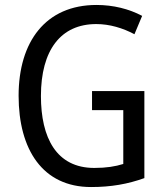

<svg xmlns="http://www.w3.org/2000/svg" viewBox="-20 -744 665 774"><path d="M351 -377V-300H477V-83C445 -73 409 -67 360 -67C207 -67 145 -189 145 -357C145 -542 225 -647 368 -647C422 -647 475 -631 522 -606L553 -680C500 -708 437 -724 369 -724C164 -724 55 -576 55 -358C55 -141 152 10 347 10C428 10 495 -2 562 -26V-377Z"/></svg>

Font: Noto Sans Oriya Cond
Style: Regular
Weight: 400
Width: 3
Designer: Amélie Bonet and Sol Matas
Foundry: Google LLC
Version: Version 2.006